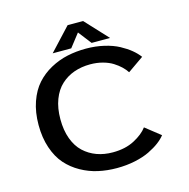

<svg xmlns="http://www.w3.org/2000/svg" viewBox="-123 -985 1097 1115"><g transform="rotate(-15 425.0 -427.0)"><path d="M600.5 -729.5H489.5L428.5 -808.5L367 -729.5H255.5L381.5 -865H474.5ZM444.5 11Q386 11 332.8 -0.8Q279.5 -12.5 230.8 -39.8Q182 -67 146.2 -107.5Q110.5 -148 89.5 -209.8Q68.5 -271.5 68.5 -348Q68.5 -425 90 -486.5Q111.5 -548 147.8 -588.5Q184 -629 233.5 -656Q283 -683 336.5 -694.5Q390 -706 448.5 -706Q506 -706 557.2 -694Q608.5 -682 645.5 -662Q682.5 -642 708.5 -620.5Q734.5 -599 752 -575.5L656 -508.5Q643.5 -527.5 626 -544.2Q608.5 -561 583.5 -576.8Q558.5 -592.5 523.5 -602Q488.5 -611.5 448.5 -611.5Q396 -611.5 351.5 -595.8Q307 -580 272.8 -548.5Q238.5 -517 219 -465.8Q199.5 -414.5 199.5 -348Q199.5 -281 218.5 -229.8Q237.5 -178.5 271.2 -147Q305 -115.5 348.8 -99.5Q392.5 -83.5 445 -83.5Q520.5 -83.5 575 -112.2Q629.5 -141 656 -177L746 -106Q730 -85.5 704.5 -66.2Q679 -47 642.2 -29Q605.5 -11 554 0Q502.5 11 444.5 11Z"/></g></svg>

Font: League Mono Wide Medium
Style: Regular
Weight: 500
Width: 8
Designer: Tyler Finck
Foundry: The League of Moveable Type / Tyler Finck
Version: Version 2.210